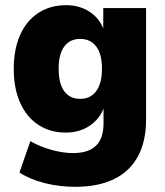

<svg xmlns="http://www.w3.org/2000/svg" viewBox="-20 -529 636 740"><path d="M270 191Q210 191 153.5 177Q97 163 55 136L97 15Q121 29 150 39.5Q179 50 208 55.5Q237 61 261 61Q321 61 350 32.5Q379 4 379 -53V-116H381Q366 -72 326.5 -45Q287 -18 234 -18Q173 -18 127.5 -48Q82 -78 57.5 -133.5Q33 -189 33 -263Q33 -339 57.5 -394Q82 -449 127.5 -479Q173 -509 235 -509Q288 -509 327 -482.5Q366 -456 381 -411H378V-498H543V-68Q543 15 512 73Q481 131 420 161Q359 191 270 191ZM289 -148Q329 -148 351 -178Q373 -208 373 -264Q373 -320 351 -349.5Q329 -379 289 -379Q249 -379 227.5 -349.5Q206 -320 206 -264Q206 -207 227.5 -177.5Q249 -148 289 -148Z"/></svg>

Font: Nunito Sans 10pt SemiCondensed Black
Style: Regular
Weight: 900
Width: 4
Designer: Vernon Adams
Foundry: Vernon Adams
Version: Version 3.101;gftools[0.9.27]